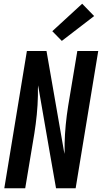

<svg xmlns="http://www.w3.org/2000/svg" viewBox="-20 -1008 546 1028"><path d="M3 0 124 -735H229L325 -184Q325 -189 325.5 -193.5Q326 -198 326 -202V-239Q327 -289 332 -340Q337 -391 345 -441L394 -735H506L385 0H280L248 -182L184 -551Q184 -546 183.5 -541.5Q183 -537 183 -533V-496Q182 -446 177 -395Q172 -344 164 -294L115 0ZM311 -789 260 -841 420 -988 484 -922Z"/></svg>

Font: Iosevka Curly Oblique
Style: Bold
Weight: 700
Italic angle: -9°
Monospace: yes
Designer: Belleve Invis
Foundry: Belleve Invis
Version: Version 11.1.0; ttfautohint (v1.8.3)